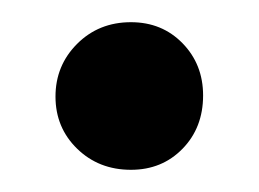

<svg xmlns="http://www.w3.org/2000/svg" viewBox="-20 -153 233 173"><path d="M98 0Q126 0 144.5 -19Q163 -38 163 -67Q163 -95 144.5 -114Q126 -133 98 -133Q69 -133 49.5 -113.5Q30 -94 30 -66Q30 -38 49.5 -19Q69 0 98 0Z"/></svg>

Font: Catamaran Thin SemiBold
Style: Regular
Weight: 600
Version: Version 2.000